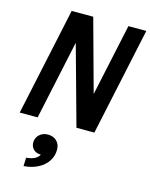

<svg xmlns="http://www.w3.org/2000/svg" viewBox="-137 -736 876 1118"><g transform="rotate(15 301.5 -177.5)"><path d="M14 0 153 -650H283L402 -216L495 -650H603L464 0H356L224 -477L122 0ZM116 295 118 244Q147 242 167.5 232Q188 222 196 205Q168 205 151.5 188.5Q135 172 135 148Q135 119 155.5 100Q176 81 207 81Q240 81 260 101Q280 121 280 153Q280 192 259 223Q238 254 201 273Q164 292 116 295Z"/></g></svg>

Font: Sometype Mono
Style: Bold Italic
Weight: 700
Italic angle: -12°
Monospace: yes
Designer: Ryoichi Tsunekawa
Foundry: Dharma Type
Version: Version 1.000; ttfautohint (v1.8.3)